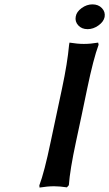

<svg xmlns="http://www.w3.org/2000/svg" viewBox="-20 -844 495 870"><path d="M359.9 -645Q390.6 -645 424.8 -650.9L426.8 -641.1Q403.3 -578.1 375 -441.9Q366.7 -401.9 349.9 -321.5Q333 -241.2 324.2 -201.2Q296.9 -74.2 292 -4.9L283.2 4.9Q250 0 225.1 0Q195.3 0 159.2 5.9L158.2 -3.9Q180.7 -62.5 210 -203.1Q211.9 -211.4 261.2 -443.8Q285.6 -558.1 293 -640.1Q293 -640.6 293.9 -645.5Q294.9 -650.4 294.9 -650.9Q331.1 -645 359.9 -645ZM323.2 -769Q326.7 -790.5 349.9 -807.4Q373 -824.2 398.9 -824.2Q425.8 -824.2 441.9 -807.1Q458 -790 454.1 -767.1Q449.7 -745.6 426.3 -728.8Q402.8 -711.9 377 -711.9Q350.1 -711.9 334.5 -729.2Q318.8 -746.6 323.2 -769Z"/></svg>

Font: Linear Smooth
Style: Bold Italic
Weight: 700
Designer: Philipp H. Poll, Flanker
Foundry: Philipp H. Poll, reworked by Flanker
Version: Version 1.061 | FøM Fix